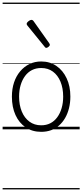

<svg xmlns="http://www.w3.org/2000/svg" viewBox="-20 -989 629 1468"><path d="M295 19Q227 19 176.5 -15Q126 -49 98.5 -109.5Q71 -170 71 -250Q71 -310 87.5 -359Q104 -408 134.5 -444Q165 -480 205.5 -499.5Q246 -519 295 -519Q361 -519 411 -485Q461 -451 489.5 -390.5Q518 -330 518 -251Q518 -203 507.5 -161.5Q497 -120 478 -87Q459 -54 432 -30Q405 -6 370.5 6.5Q336 19 295 19ZM295 -31Q334 -31 364.5 -46.5Q395 -62 417 -91.5Q439 -121 451 -161.5Q463 -202 463 -250Q463 -315 442.5 -364.5Q422 -414 384.5 -441.5Q347 -469 295 -469Q256 -469 225 -453.5Q194 -438 172 -408.5Q150 -379 138 -339Q126 -299 126 -250Q126 -186 146.5 -136.5Q167 -87 205 -59Q243 -31 295 -31ZM334 -623Q331 -623 327.5 -625Q324 -627 321 -632L190 -793Q186 -798 185 -800.5Q184 -803 184 -808Q184 -813 190.5 -820Q197 -827 205.5 -832Q214 -837 220 -837Q230 -837 237 -827L356 -659Q359 -654 360 -651.5Q361 -649 361 -647Q361 -639 351 -631Q341 -623 334 -623ZM0 449H589V459H0ZM0 -20H589V0H0ZM0 -505H589V-500H0ZM0 -969H589V-959H0Z"/></svg>

Font: Playwrite IT Trad Guides
Style: Regular
Weight: 400
Designer: Veronika Burian, José Scaglione
Foundry: TypeTogether
Version: Version 1.003